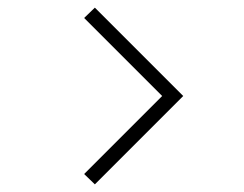

<svg xmlns="http://www.w3.org/2000/svg" viewBox="-20 -566 639 502"><path d="M200 -111 228 -84 459 -315 228 -546 200 -519 404 -315Z"/></svg>

Font: Manrope Variable Light
Style: Regular
Weight: 200
Designer: Mikhail Sharanda
Foundry: Mikhail Sharanda
Version: Version 4.505